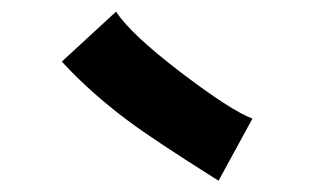

<svg xmlns="http://www.w3.org/2000/svg" viewBox="-20 -752 558 332"><path d="M180.7 -731.9Q206.1 -692.9 292.2 -627.2Q378.4 -561.5 416.5 -546.9L357.9 -439.5Q246.1 -509.8 201.7 -543Q136.2 -591.8 86.9 -645.5Z"/></svg>

Font: Fantasque Sans Mono
Style: Bold
Weight: 700
Monospace: yes
Designer: Jany Belluz
Version: Version 1.8.0 ; ttfautohint (v1.8.2)